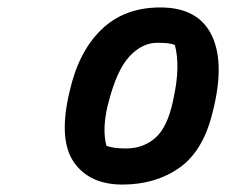

<svg xmlns="http://www.w3.org/2000/svg" viewBox="-20 -782 640 516"><path d="M411 -762Q510 -762 547 -691Q584 -620 555 -495L551 -479Q526 -376 462 -331Q398 -286 309 -286Q222 -286 180 -344Q138 -402 164 -523L167 -536Q191 -643 252.5 -702.5Q314 -762 411 -762ZM403 -667Q362 -667 328 -630.5Q294 -594 272 -508L269 -497Q262 -467 261 -440Q260 -413 266 -390Q278 -386 290.5 -384.5Q303 -383 319 -383Q365 -383 397.5 -411.5Q430 -440 445 -511L447 -521Q465 -604 450 -661Q440 -665 428.5 -666Q417 -667 403 -667Z"/></svg>

Font: Recursive Sn Csl St
Style: Bold Italic
Weight: 700
Italic angle: -15°
Version: Version 1.079;hotconv 1.0.112;makeotfexe 2.5.65598; ttfautoh